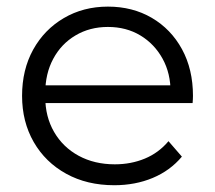

<svg xmlns="http://www.w3.org/2000/svg" viewBox="-20 -550 644 575"><path d="M322.2 4.7Q240.4 4.7 178.2 -29.7Q115.9 -64 81 -124.6Q46.1 -185.3 46.1 -263Q46.1 -341.1 79.3 -401.3Q112.6 -461.5 171.1 -495.8Q229.5 -530.2 303.2 -530.2Q376.9 -530.2 434.5 -496.6Q492.1 -462.9 525 -402.7Q557.9 -342.4 557.9 -262.9Q557.9 -258.5 557.6 -252.7Q557.4 -246.8 556.8 -241.4H100.1V-294.4H519.2L490.8 -273.2Q491.3 -329.9 466.9 -374.2Q442.4 -418.6 400.3 -443.9Q358.1 -469.3 303.2 -469.3Q248.7 -469.3 206.1 -443.9Q163.4 -418.6 139.5 -374Q115.5 -329.3 115.5 -271.5V-259.6Q115.5 -200.5 142 -154.8Q168.4 -109.2 215.6 -83.5Q262.8 -57.9 323.9 -57.9Q372.5 -57.9 413.9 -75.1Q455.3 -92.3 484.6 -127.2L524.7 -80.9Q489.5 -38.9 437.3 -17.1Q385 4.7 322.2 4.7Z"/></svg>

Font: Montserrat Thin
Style: Regular
Weight: 100
Designer: Julieta Ulanovsky
Foundry: Julieta Ulanovsky
Version: Version 9.000